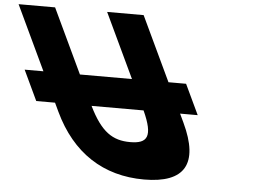

<svg xmlns="http://www.w3.org/2000/svg" viewBox="-277 -897 1310 985"><g transform="rotate(5 378.0 -405.0)"><path d="M197.9 -337.9H465.7C525 -208 500.8 -170 411.1 -170C321.4 -170 261.3 -208 197.9 -337.9ZM653.8 -337.9H744.5L671.1 -493.1H580.4L423.5 -825H235.5L392.4 -493.1H124.4L-32.5 -825H-220.5L-63.6 -493.1H-160.3L-87 -337.9H9.8L31 -293C127.4 -89 288.6 15 498.6 15C708.6 15 771.4 -89 675 -293Z"/></g></svg>

Font: Hussar
Style: BdOpOblFive
Weight: 700
Foundry: Cannot Into Space Fonts
Version: Version 2.00